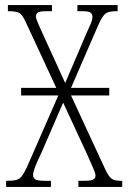

<svg xmlns="http://www.w3.org/2000/svg" viewBox="-20 -734 506 754"><path d="M4 0V-24H10Q32 -24 44.5 -27.5Q57 -31 65.5 -42Q74 -53 85 -76L209 -359H63V-389H201L84 -641Q70 -673 58 -681.5Q46 -690 16 -690H11V-714H184V-690H162Q135 -690 128 -684.5Q121 -679 121 -669Q121 -662 129 -643.5Q137 -625 147 -603L236 -408L319 -602Q328 -623 335.5 -639Q343 -655 343 -668Q343 -679 335.5 -684.5Q328 -690 304 -690H284V-714H442V-690H435Q408 -690 395.5 -681.5Q383 -673 367 -638L259 -389H409V-359H259L391 -74Q406 -41 418 -32.5Q430 -24 454 -24H460V0H288V-24H312Q339 -24 347 -29.5Q355 -35 355 -44Q355 -53 347.5 -70Q340 -87 323 -126L228 -331L147 -144Q125 -97 117.5 -77.5Q110 -58 110 -47Q110 -36 118 -30Q126 -24 156 -24H180V0Z"/></svg>

Font: Noto Serif ExtraCondensed ExtraLight
Style: Regular
Weight: 200
Width: 2
Designer: Monotype Design Team
Foundry: Monotype Imaging Inc.
Version: Version 2.015